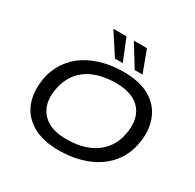

<svg xmlns="http://www.w3.org/2000/svg" viewBox="-199 -1159 1399 1381"><g transform="rotate(30 500.5 -468.0)"><path d="M457 9Q316 9 227.5 -46Q139 -101 109.5 -199Q80 -297 112 -424Q137 -501 183 -556Q229 -611 291.5 -645.5Q354 -680 426.5 -697Q499 -714 579 -714Q722 -714 808.5 -659Q895 -604 925 -506Q955 -408 922 -282Q899 -205 852 -149.5Q805 -94 743 -59.5Q681 -25 608 -8Q535 9 457 9ZM463 -88Q545 -88 614 -110Q683 -132 734 -180Q785 -228 809 -306Q847 -451 784 -534Q721 -617 572 -617Q490 -617 420.5 -595.5Q351 -574 301 -526.5Q251 -479 226 -400Q187 -256 250.5 -172Q314 -88 463 -88ZM640 -765 529 -945H638L705 -765ZM476 -765 359 -945H468L541 -765Z"/></g></svg>

Font: Nunito Sans 7pt Expanded Medium
Style: Italic
Weight: 500
Width: 7
Italic angle: -9°
Designer: Vernon Adams
Foundry: Vernon Adams
Version: Version 3.101;gftools[0.9.27]